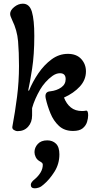

<svg xmlns="http://www.w3.org/2000/svg" viewBox="-20 -700 540 1041"><path d="M76 11Q65 11 55 4.5Q45 -2 47 -13Q62 -93 72.5 -175.5Q83 -258 83 -342Q83 -416 78 -476Q73 -536 46 -591Q41 -602 38 -610Q35 -618 35 -625Q35 -644 57 -662Q79 -680 104 -680Q140 -680 153 -636Q166 -592 166 -506Q166 -403 154 -326.5Q142 -250 133 -210L137 -208Q157 -257 188 -302.5Q219 -348 259.5 -378Q300 -408 348 -408Q395 -408 420.5 -380Q446 -352 446 -313Q446 -267 413 -231Q380 -195 327 -171Q340 -137 364 -117.5Q388 -98 425 -98Q437 -98 445 -100Q458 -103 458 -75Q458 -59 452 -39Q446 -19 428.5 -4.5Q411 10 376 10Q329 10 299.5 -17.5Q270 -45 253.5 -85.5Q237 -126 228 -166Q220 -203 253 -205Q288 -209 312 -226Q336 -243 336 -271Q336 -303 305 -303Q285 -303 264.5 -288.5Q244 -274 226.5 -254Q209 -234 198 -215Q183 -189 172 -164Q161 -139 154 -114V-74Q154 -37 132.5 -13Q111 11 76 11ZM169 321Q147 321 147 302Q147 288 169 271Q188 255 200 235Q212 215 212 193Q212 187 208 183Q204 179 193 173Q180 165 173.5 151.5Q167 138 167 125Q167 100 185 80.5Q203 61 236 61Q265 61 283.5 79Q302 97 302 137Q302 189 275 231.5Q248 274 217 300Q203 313 190.5 317Q178 321 169 321Z"/></svg>

Font: Akaya Telivigala
Style: Regular
Weight: 400
Designer: Vaishnavi Murthy Yerkadithaya, Juan Luis Blanco Aristondo
Version: Version 1.002; ttfautohint (v1.8.3)